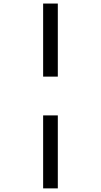

<svg xmlns="http://www.w3.org/2000/svg" viewBox="-20 -831 561 1066"><path d="M219.5 -190.3H301V214.9H219.5ZM219.5 -811.3H301V-405.6H219.5Z"/></svg>

Font: Myanmar Handwriting
Style: Regular
Weight: 400
Designer: Khon Soe Zaw Thu
Foundry: PaOh Unicode khonsoezawthu@gmail.com and @hotmail.com
Version: Version 1.30 November 9, 2016